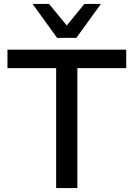

<svg xmlns="http://www.w3.org/2000/svg" viewBox="-20 -958 680 978"><path d="M266 0V-611H18V-705H623V-611H374V0ZM271 -765 146 -938H230L320 -828L410 -938H494L369 -765Z"/></svg>

Font: Nunito Sans 9pt SemiBold
Style: Regular
Weight: 600
Version: Version 3.101;gftools[0.9.27]